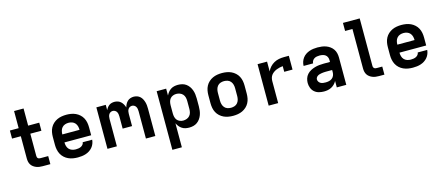

<svg xmlns="http://www.w3.org/2000/svg" viewBox="-58 -1423 5366 2325"><g transform="rotate(-15 2625.0 -260.0)"><path d="M314 0Q294 0 273.5 -2.5Q253 -5 234 -12.5Q215 -20 198.5 -32Q182 -44 171 -61Q160 -78 155.5 -98Q151 -118 151 -139V-419H41V-520H151V-735H270V-520H409V-419H270V-139Q270 -130 273 -122Q276 -114 282.5 -109Q289 -104 297.5 -102.5Q306 -101 314 -101H409V0Z M753 8Q723 8 693 3Q663 -2 635.5 -14.5Q608 -27 585.5 -47.5Q563 -68 549 -94.5Q535 -121 529 -150.5Q523 -180 523 -210V-310Q523 -340 528.5 -369.5Q534 -399 548 -425.5Q562 -452 584.5 -472.5Q607 -493 634 -505.5Q661 -518 690.5 -523Q720 -528 750 -528Q780 -528 809.5 -523Q839 -518 866 -505.5Q893 -493 915.5 -472.5Q938 -452 952 -425.5Q966 -399 971.5 -369.5Q977 -340 977 -310V-210H642Q642 -187 648 -164.5Q654 -142 669.5 -125Q685 -108 707.5 -100.5Q730 -93 753 -93Q769 -93 786 -95.5Q803 -98 818 -105Q833 -112 844 -125.5Q855 -139 856 -155H975Q973 -130 963.5 -105.5Q954 -81 937.5 -61.5Q921 -42 899.5 -28Q878 -14 853.5 -6Q829 2 803.5 5Q778 8 753 8ZM642 -310H858Q858 -333 852 -355.5Q846 -378 831 -395Q816 -412 794.5 -419.5Q773 -427 750 -427Q727 -427 705.5 -419.5Q684 -412 669 -395Q654 -378 648 -355.5Q642 -333 642 -310Z M1125 0V-520H1243V-453Q1250 -469 1261 -483.5Q1272 -498 1286 -508.5Q1300 -519 1317.5 -523.5Q1335 -528 1353 -528Q1375 -528 1395.5 -521Q1416 -514 1432 -499Q1448 -484 1458.5 -465Q1469 -446 1475 -425Q1480 -445 1490 -464.5Q1500 -484 1515.5 -499Q1531 -514 1552 -521Q1573 -528 1594 -528Q1615 -528 1636 -521Q1657 -514 1673 -499.5Q1689 -485 1699 -466Q1709 -447 1715 -426.5Q1721 -406 1723 -384.5Q1725 -363 1725 -342V0H1607V-342Q1607 -356 1604.5 -371Q1602 -386 1594.5 -399Q1587 -412 1573.5 -419.5Q1560 -427 1546 -427Q1531 -427 1517.5 -419.5Q1504 -412 1496.5 -399Q1489 -386 1486.5 -371Q1484 -356 1484 -342V-189H1366V-342Q1366 -356 1363.5 -371Q1361 -386 1353.5 -399Q1346 -412 1332.5 -419.5Q1319 -427 1304 -427Q1290 -427 1276.5 -419.5Q1263 -412 1255.5 -399Q1248 -386 1245.5 -371Q1243 -356 1243 -342V0Z M1881 215V-520H2000V-434Q2010 -455 2024.5 -473.5Q2039 -492 2059 -505Q2079 -518 2102 -523Q2125 -528 2149 -528Q2176 -528 2202 -521.5Q2228 -515 2249.5 -499.5Q2271 -484 2286.5 -462Q2302 -440 2311 -415Q2320 -390 2323.5 -363.5Q2327 -337 2327 -310V-210Q2327 -183 2323.5 -156.5Q2320 -130 2311 -105Q2302 -80 2286.5 -58Q2271 -36 2249.5 -20.5Q2228 -5 2202 1.5Q2176 8 2149 8Q2125 8 2102 3Q2079 -2 2059 -15Q2039 -28 2024.5 -46.5Q2010 -65 2000 -86V215ZM2101 -93Q2123 -93 2145 -101Q2167 -109 2182 -126Q2197 -143 2202.5 -165Q2208 -187 2208 -210V-310Q2208 -333 2202.5 -355Q2197 -377 2182 -394Q2167 -411 2145 -419Q2123 -427 2101 -427Q2079 -427 2058 -418.5Q2037 -410 2023.5 -393Q2010 -376 2005 -354Q2000 -332 2000 -310V-210Q2000 -188 2005 -166Q2010 -144 2023.5 -127Q2037 -110 2058 -101.5Q2079 -93 2101 -93Z M2700 8Q2670 8 2640.5 3Q2611 -2 2584 -14.5Q2557 -27 2534.5 -47.5Q2512 -68 2498 -94.5Q2484 -121 2478.5 -150.5Q2473 -180 2473 -210V-310Q2473 -340 2478.5 -369.5Q2484 -399 2498 -425.5Q2512 -452 2534.5 -472.5Q2557 -493 2584 -505.5Q2611 -518 2640.5 -523Q2670 -528 2700 -528Q2730 -528 2759.5 -523Q2789 -518 2816 -505.5Q2843 -493 2865.5 -472.5Q2888 -452 2902 -425.5Q2916 -399 2921.5 -369.5Q2927 -340 2927 -310V-210Q2927 -180 2921.5 -150.5Q2916 -121 2902 -94.5Q2888 -68 2865.5 -47.5Q2843 -27 2816 -14.5Q2789 -2 2759.5 3Q2730 8 2700 8ZM2700 -93Q2723 -93 2745 -100.5Q2767 -108 2781.5 -125.5Q2796 -143 2802 -165Q2808 -187 2808 -210V-310Q2808 -333 2802 -355Q2796 -377 2781.5 -394.5Q2767 -412 2745 -419.5Q2723 -427 2700 -427Q2677 -427 2655 -419.5Q2633 -412 2618.5 -394.5Q2604 -377 2598 -355Q2592 -333 2592 -310V-210Q2592 -187 2598 -165Q2604 -143 2618.5 -125.5Q2633 -108 2655 -100.5Q2677 -93 2700 -93Z M3146 0V-520H3265V-397Q3278 -427 3300.5 -451.5Q3323 -476 3352 -492Q3381 -508 3413 -514Q3445 -520 3478 -520H3538V-347H3434V-418Q3414 -416 3394 -411.5Q3374 -407 3355 -399.5Q3336 -392 3318.5 -380Q3301 -368 3288.5 -352Q3276 -336 3270.5 -316Q3265 -296 3265 -276V0Z M3839 8Q3807 8 3775.5 0Q3744 -8 3720 -29Q3696 -50 3684.5 -80.5Q3673 -111 3673 -143Q3673 -171 3682 -199Q3691 -227 3710.5 -248.5Q3730 -270 3755.5 -283.5Q3781 -297 3808.5 -305Q3836 -313 3864.5 -316Q3893 -319 3922 -319H4000V-344Q4000 -363 3992 -380.5Q3984 -398 3969 -408.5Q3954 -419 3935.5 -423Q3917 -427 3898 -427Q3881 -427 3863.5 -424Q3846 -421 3831.5 -412Q3817 -403 3807.5 -387.5Q3798 -372 3798 -355H3679Q3679 -381 3687.5 -406.5Q3696 -432 3711.5 -453Q3727 -474 3749 -489Q3771 -504 3795.5 -512.5Q3820 -521 3846 -524.5Q3872 -528 3898 -528Q3925 -528 3952.5 -524.5Q3980 -521 4005.5 -511.5Q4031 -502 4053 -486Q4075 -470 4090.5 -447.5Q4106 -425 4112.5 -398Q4119 -371 4119 -344V0H4000V-81Q3989 -59 3971.5 -41.5Q3954 -24 3932.5 -12.5Q3911 -1 3887 3.5Q3863 8 3839 8ZM3886 -93Q3907 -93 3928 -97.5Q3949 -102 3966 -115Q3983 -128 3991.5 -148Q4000 -168 4000 -189V-218H3922Q3909 -218 3895.5 -217Q3882 -216 3869 -214Q3856 -212 3843 -208.5Q3830 -205 3818.5 -198Q3807 -191 3799.5 -179.5Q3792 -168 3792 -155Q3792 -139 3801 -125.5Q3810 -112 3824 -104.5Q3838 -97 3854 -95Q3870 -93 3886 -93Z M4529 0Q4509 0 4488.5 -2.5Q4468 -5 4449 -12.5Q4430 -20 4413.5 -32Q4397 -44 4386 -61Q4375 -78 4370.5 -98Q4366 -118 4366 -139V-634H4274V-735H4484V-139Q4484 -130 4487.5 -122Q4491 -114 4497.5 -109Q4504 -104 4512.5 -102.5Q4521 -101 4529 -101H4597V0Z M4953 8Q4923 8 4893 3Q4863 -2 4835.5 -14.5Q4808 -27 4785.5 -47.5Q4763 -68 4749 -94.5Q4735 -121 4729 -150.5Q4723 -180 4723 -210V-310Q4723 -340 4728.5 -369.5Q4734 -399 4748 -425.5Q4762 -452 4784.5 -472.5Q4807 -493 4834 -505.5Q4861 -518 4890.5 -523Q4920 -528 4950 -528Q4980 -528 5009.5 -523Q5039 -518 5066 -505.5Q5093 -493 5115.5 -472.5Q5138 -452 5152 -425.5Q5166 -399 5171.5 -369.5Q5177 -340 5177 -310V-210H4842Q4842 -187 4848 -164.5Q4854 -142 4869.5 -125Q4885 -108 4907.5 -100.5Q4930 -93 4953 -93Q4969 -93 4986 -95.5Q5003 -98 5018 -105Q5033 -112 5044 -125.5Q5055 -139 5056 -155H5175Q5173 -130 5163.5 -105.5Q5154 -81 5137.5 -61.5Q5121 -42 5099.5 -28Q5078 -14 5053.5 -6Q5029 2 5003.5 5Q4978 8 4953 8ZM4842 -310H5058Q5058 -333 5052 -355.5Q5046 -378 5031 -395Q5016 -412 4994.5 -419.5Q4973 -427 4950 -427Q4927 -427 4905.5 -419.5Q4884 -412 4869 -395Q4854 -378 4848 -355.5Q4842 -333 4842 -310Z"/></g></svg>

Font: Iosevka Book
Style: Bold
Weight: 700
Designer: Belleve Invis
Foundry: Belleve Invis
Version: Version 28.0.7; ttfautohint (v1.8.3)